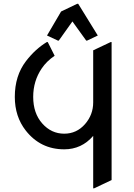

<svg xmlns="http://www.w3.org/2000/svg" viewBox="-20 -980 710 1019"><path d="M474.6 19.5V-258.8Q413.1 -187.5 320.8 -187.5Q194.8 -187.5 116.7 -287.1Q58.6 -361.3 58.6 -465.8Q58.6 -578.1 117.7 -655.3Q167 -719.7 228.5 -756.8H233.4L270 -684.1Q227.5 -655.3 201.7 -617.2Q156.2 -550.3 156.2 -465.8Q156.2 -378.9 204.3 -324.7Q252.4 -270.5 320.8 -270.5Q386.7 -270.5 431.2 -321.3Q474.6 -371.1 474.6 -436.5V-712.9L567.4 -756.8H572.3V-24.4L479.5 19.5ZM229.5 -791.5 304.2 -918.9 390.1 -960H395L499 -791.5L442.4 -764.6H437.5L364.3 -866.2L292 -764.6H287.1Z"/></svg>

Font: Nova Oval
Style: Book
Weight: 400
Version: Version 2.000